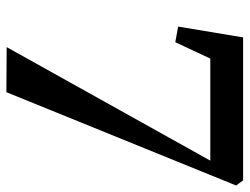

<svg xmlns="http://www.w3.org/2000/svg" viewBox="-110 -672 784 603"><g transform="rotate(90 281.5 -371.0)"><path d="M485 -640H164.5L113 -530L64 -539L98 -743H547L563 -721L270 0.5L128.5 -0.5Z"/></g></svg>

Font: Merriweather 96pt SemiBold
Style: Italic
Weight: 600
Italic angle: -7.8°
Version: Version 2.101